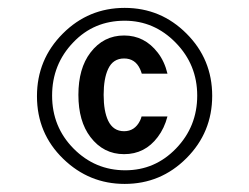

<svg xmlns="http://www.w3.org/2000/svg" viewBox="-20 -762 626 482"><path d="M400.4 -469.7Q392.6 -439.9 376 -418Q343.8 -375 291.5 -375Q239.7 -375 207 -418Q176.8 -457.5 176.8 -523.9Q176.8 -590.3 207 -629.9Q239.7 -672.9 291.5 -672.9Q342.8 -672.9 376 -629.9Q393.1 -607.9 400.4 -577.1H335.9Q334 -583.5 331.5 -588.9Q319.3 -615.2 291.5 -615.2Q263.7 -615.2 251.5 -588.9Q240.2 -564.9 240.2 -523.9Q240.2 -482.9 251.5 -459Q264.2 -432.6 291.5 -432.6Q318.4 -432.6 331.5 -459Q334 -463.9 335.4 -469.7ZM293 -710Q215.8 -710 164.1 -655.8Q110.8 -600.6 110.8 -522Q110.8 -443.4 164.8 -388.9Q218.8 -334.5 294.4 -334.5Q369.1 -334.5 421.9 -389.2Q475.1 -444.3 475.1 -522Q475.1 -599.6 421.1 -654.8Q367.2 -710 293 -710ZM293 -300.3Q203.6 -300.3 138.7 -363.3Q72.8 -427.2 72.8 -520.5Q72.8 -612.8 137.7 -677.7Q202.1 -742.2 293 -742.2Q383.8 -742.2 448.2 -677.7Q512.7 -613.3 512.7 -521.5Q512.7 -429.7 448.2 -365Q383.8 -300.3 293 -300.3Z"/></svg>

Font: Consola Mono
Style: Book
Weight: 400
Monospace: yes
Version: Version 2.001